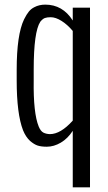

<svg xmlns="http://www.w3.org/2000/svg" viewBox="-20 -618 465 826"><path d="M293 -99.1V-484.9Q270.5 -511.7 245.1 -527.8Q219.7 -543.9 198.2 -543.9Q182.6 -543.9 173.1 -540.5Q163.6 -537.1 153.3 -524.4Q125 -481 125 -318.8V-272Q123 -131.3 146.5 -73.7Q154.8 -53.7 166.5 -47.6Q178.2 -41.5 194.8 -41Q240.7 -41 293 -99.1ZM367.2 188H293V-55.2Q271.5 -22 241.7 -4.4Q211.9 13.2 181.2 13.2Q157.7 13.2 142.3 8.3Q127 3.4 109.4 -11.7Q90.8 -28.8 79.1 -57.6Q51.8 -128.4 51.8 -272V-317.9Q51.8 -468.8 83.5 -534.7Q94.2 -556.2 104 -568.1Q113.8 -580.1 127.4 -586.9Q148.4 -598.1 174.8 -598.1Q249.5 -598.1 293 -529.8V-585H367.2Z"/></svg>

Font: VL Oswald
Style: Light
Weight: 300
Designer: vernon adams
Foundry: vernon adams
Version: Version ; ttfautohint (v0.92.18-e454-dirty) -l 8 -r 50 -G 20